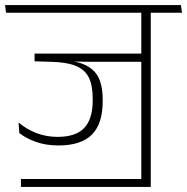

<svg xmlns="http://www.w3.org/2000/svg" viewBox="-38 -648 742 761"><path d="M522 61.5H45V93H559.5V-15.5H522ZM559.5 -607.5H522V0H559.5ZM459 -597.5H683.5L679 -628H455ZM632.5 -597.5 629 -628H-18L-14 -597.5ZM537 -435.5H99V-405L227.5 -404.5L319 -403H537ZM250.5 -418.5H99V-405L165 -403Q226.5 -401.5 262.5 -386.8Q298.5 -372 314 -340.8Q329.5 -309.5 329.5 -256.5V-250.5Q329.5 -176.5 296 -141Q262.5 -105.5 190 -105.5Q147 -105.5 107.8 -120Q68.5 -134.5 35.5 -162.5L38.5 -120.5Q67 -98.5 106.2 -85Q145.5 -71.5 194 -71.5Q284 -71.5 326.5 -114.8Q369 -158 369 -245.5V-252.5Q369 -326.5 339.2 -361Q309.5 -395.5 250.5 -405Z"/></svg>

Font: Anek Devanagari Medium ExtraLight
Style: Regular
Weight: 250
Version: Version 1.003